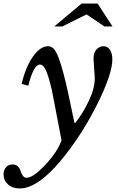

<svg xmlns="http://www.w3.org/2000/svg" viewBox="-131 -800 666 1080"><path d="M215 -11Q193 53 124.5 126.5Q56 200 18 200Q6 200 -2.5 188.5Q-11 177 -15 162.5Q-19 148 -30.5 136.5Q-42 125 -60 125Q-83 125 -97 140.5Q-111 156 -111 181Q-111 215 -86 237.5Q-61 260 -20 260Q91 260 241 66Q343 -65 422 -226Q501 -387 501 -467Q501 -498 488 -519Q475 -540 451 -540Q429 -540 412 -522Q395 -504 395 -470Q395 -459 398.5 -416Q402 -373 402 -359Q402 -303 368.5 -232.5Q335 -162 292 -108H288L254 -269Q225 -405 199 -474Q185 -511 171.5 -525.5Q158 -540 139 -540Q95 -540 53.5 -480.5Q12 -421 -9 -328L28 -318Q58 -437 94 -437Q112 -437 127 -405Q142 -373 161 -292ZM328 -780H418L502 -651H457L356 -719L219 -651H174Z"/></svg>

Font: Libre Baskerville
Style: Italic
Weight: 400
Italic angle: -15°
Designer: Pablo Impallari, Rodrigo Fuenzalida
Foundry: Pablo Impallari, Rodrigo Fuenzalida
Version: Version 1.051;Glyphs 3.2.3 (3260)